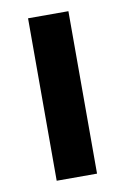

<svg xmlns="http://www.w3.org/2000/svg" viewBox="-65 -541 377 582"><g transform="rotate(-10 124.0 -250.0)"><path d="M62.5 0V-500H186.7V0Z"/></g></svg>

Font: Funnel Display Light SemiBold
Style: Regular
Weight: 600
Version: Version 1.000